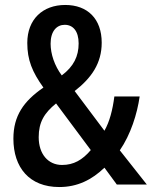

<svg xmlns="http://www.w3.org/2000/svg" viewBox="-20 -810 612 774"><path d="M243 -790C152 -790 90 -732 90 -637C90 -568 110 -520 155 -457C75 -402 34 -343 34 -251C34 -135 98 -56 219 -56C292 -56 350 -85 401 -134L451 -66H572L463 -204C507 -268 533 -351 543 -421H441C434 -367 422 -320 401 -283L281 -443C349 -496 390 -555 390 -638C390 -734 333 -790 243 -790ZM241 -710C274 -710 297 -685 297 -635C297 -583 277 -542 229 -506C200 -545 184 -592 184 -634C184 -685 209 -710 241 -710ZM206 -393 346 -205C312 -165 277 -145 230 -145C174 -145 136 -189 136 -257C136 -317 158 -354 206 -393Z"/></svg>

Font: Noto Sans Malayalam UI Condensed Medium
Style: Regular
Weight: 500
Width: 3
Designer: Jelle Bosma - Monotype Design Team
Foundry: Monotype Imaging Inc.
Version: Version 2.104